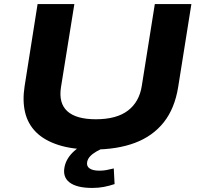

<svg xmlns="http://www.w3.org/2000/svg" viewBox="-20 -725 981 945"><path d="M438 11Q337 11 267.5 -11.5Q198 -34 157.5 -74.5Q117 -115 103.5 -172Q90 -229 101 -300L165 -705H346L280 -295Q268 -217 311.5 -177.5Q355 -138 452 -138Q554 -138 610 -181Q666 -224 678 -303L742 -705H922L857 -297Q840 -191 786 -123Q732 -55 644.5 -22Q557 11 438 11ZM434 200Q358 200 322.5 173Q287 146 298 95Q307 53 345 18.5Q383 -16 457 -43L497 0Q473 10 454 21Q435 32 423.5 44.5Q412 57 409 72Q405 93 421 104Q437 115 469 115Q488 115 504 112Q520 109 540 104L544 181Q517 190 491 195Q465 200 434 200Z"/></svg>

Font: Nunito Sans 10pt Expanded ExtraBold
Style: Italic
Weight: 800
Width: 7
Italic angle: -9°
Designer: Vernon Adams
Foundry: Vernon Adams
Version: Version 3.101;gftools[0.9.27]